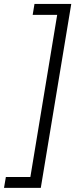

<svg xmlns="http://www.w3.org/2000/svg" viewBox="-45 -781 412 949"><path d="M307.2 -761.4 156.6 147.7H-25.2L-16 93.8H105.1L237.6 -707.4H116.5L125.4 -761.4Z"/></svg>

Font: Karasuma Gothic
Style: Light Italic
Weight: 300
Italic angle: 9.39998°
Designer: Rasmus Andersson / Ryoko Nishizuka
Foundry: rsms
Version: Version 1.00